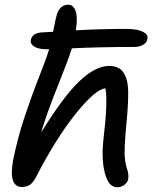

<svg xmlns="http://www.w3.org/2000/svg" viewBox="-20 -764 669 810"><path d="M71.8 24.9Q44.9 24.9 34.9 -2.4Q24.9 -29.8 35.2 -86.9Q53.7 -180.2 83 -268.6Q112.3 -356.9 143.8 -436.8Q175.3 -516.6 187 -555.2V-556.2H178.2Q142.1 -556.2 124.5 -567.4Q106.9 -578.6 109.9 -595.2Q115.7 -623 152.8 -627L204.1 -629.9Q213.4 -681.6 220.2 -703.1Q225.1 -720.7 237.3 -732.4Q249.5 -744.1 268.1 -744.1Q289.6 -744.1 299.1 -717Q308.6 -689.9 299.8 -636.2Q409.7 -642.1 512.2 -642.1Q546.9 -642.1 568.6 -635.3Q590.3 -628.4 597.2 -619.4Q604 -610.4 602.1 -600.1Q599.6 -584.5 584.2 -575.2Q568.8 -565.9 544.9 -565.9Q397.5 -565.9 283.2 -560.1L280.8 -553.2Q268.1 -511.7 221.2 -394.8Q174.3 -277.8 153.8 -205.1Q247.1 -356.9 314.9 -421.4Q382.8 -485.8 440.9 -485.8Q481.9 -485.8 501 -457.8Q520 -429.7 520.8 -377.9Q521.5 -326.2 514.2 -252Q504.4 -151.4 505.9 -112.5Q507.3 -73.7 518.1 -44.9Q523.4 -24.9 521 -8.8Q518.1 5.9 504.6 15.9Q491.2 25.9 474.1 25.9Q437.5 25.9 422.1 -34.7Q406.7 -95.2 417 -181.2Q435.5 -335.9 424.8 -391.1Q384.8 -389.6 301 -286.1Q217.3 -182.6 130.9 -15.1Q118.7 7.8 105 16.4Q91.3 24.9 71.8 24.9Z"/></svg>

Font: Shantell Sans Bouncy
Style: Italic
Weight: 400
Italic angle: -11.31°
Designer: Stephen Nixon, Anya Danilova, Shantell Martin
Foundry: Arrow Type
Version: Version 1.006;[9816181b4]